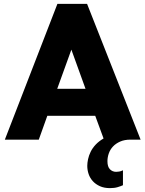

<svg xmlns="http://www.w3.org/2000/svg" viewBox="-20 -720 750 990"><path d="M547 250Q517 250 495 240Q473 230 458.5 214Q444 198 437 177.5Q430 157 430 135Q430 120 434 101Q438 82 447.5 62.5Q457 43 473.5 25.5Q490 8 514 -6L471 -123H224L180 0H5L276 -700H429L705 0H653Q622 0 599.5 10Q577 20 562.5 35.5Q548 51 541 71Q534 91 534 111Q534 140 547 153Q560 166 579 166Q586 166 595 164.5Q604 163 614 158V235Q603 240 586.5 245Q570 250 547 250ZM275 -262H421L348 -464Z"/></svg>

Font: Tilda Sans Black
Style: Regular
Weight: 900
Designer: ParaType Ltd
Foundry: ParaType Ltd
Version: Version 1.009